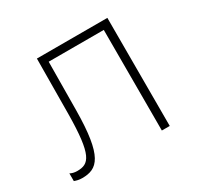

<svg xmlns="http://www.w3.org/2000/svg" viewBox="-120 -657 819 800"><g transform="rotate(-30 289.5 -257.0)"><path d="M61 6C135 6 178 -30 180 -252L182 -484H447V0H485V-520H146L144 -254C142 -57 115 -30 58 -30C44 -30 33 -33 24 -38V-1C35 3 46 6 61 6Z"/></g></svg>

Font: Fixel Display ExtraLight
Style: Regular
Weight: 200
Designer: AlfaBravo + MacPaw
Foundry: Kyrylo Tkachov, Marchela Mozhyna, Serhii Makarenko, Maria Weinstein, Zakhar Kryvoshyya
Version: Version 1.211